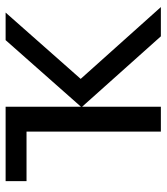

<svg xmlns="http://www.w3.org/2000/svg" viewBox="24 -600 576 663"><g transform="rotate(-90 311.5 -268.0)"><path d="M18.1 -536.1H274.9V-275.9L504.9 -536.1H600.1L371.1 -276.9L619.1 0H518.1L274.9 -272V0H189V-463.9H18.1Z"/></g></svg>

Font: NotoSans
Style: Regular
Weight: 400
Designer: Monotype Design team
Foundry: Monotype Imaging Inc.
Version: Version 1.04; ttfautohint (v1.4.1)